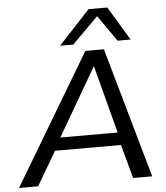

<svg xmlns="http://www.w3.org/2000/svg" viewBox="-93 -987 902 1041"><g transform="rotate(-5 358.0 -466.5)"><path d="M-32 0 391 -709H492L693 0H589L539 -184H180L72 0ZM215 -253H527L430 -623ZM257 -749 428 -933H530L641 -749H570L471 -891L329 -749Z"/></g></svg>

Font: Georama Extended
Style: Italic
Weight: 400
Width: 7
Italic angle: -9°
Designer: Jean-Baptiste Levee
Foundry: Production Type
Version: Version 1.000